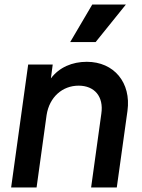

<svg xmlns="http://www.w3.org/2000/svg" viewBox="-20 -825 627 845"><path d="M29 0H141L185 -318C197 -398 255 -448 326 -448C396 -448 437 -400 426 -325L381 0H494L541 -337C558 -461 482 -553 362 -553C298 -553 241 -529 204 -480L212 -541H104ZM289 -640H401L534 -805H386Z"/></svg>

Font: Mluvka SemiBold
Style: Italic
Weight: 600
Italic angle: -8°
Designer: Modified by Jiří Krblich, Original typeface by Gumpita Rahayu
Foundry: Gumpita Rahayu & Jiří Krblich
Version: Version 2.000;Glyphs 3.1.1 (3134)